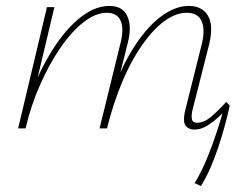

<svg xmlns="http://www.w3.org/2000/svg" viewBox="-20 -432 822 646"><path d="M634 4Q620 4 610.5 -3Q601 -10 599.5 -23Q598 -36 602 -56L658 -280Q671 -329 659 -359Q647 -389 608 -389Q572 -389 534 -361.5Q496 -334 459.5 -282.5Q423 -231 392.5 -159.5Q362 -88 340 0H321Q344 -94 377 -170.5Q410 -247 449.5 -301Q489 -355 531.5 -383.5Q574 -412 615 -412Q646 -412 665 -396.5Q684 -381 689 -352Q694 -323 683 -280L627 -59Q623 -40 626 -29.5Q629 -19 643 -19Q666 -19 689.5 -38.5Q713 -58 741 -89L753 -77Q731 -52 710.5 -34Q690 -16 671.5 -6Q653 4 634 4ZM41 0 138 -408H163L66 0ZM48 0Q68 -84 101 -159Q134 -234 174.5 -291Q215 -348 259.5 -380Q304 -412 348 -412Q393 -412 408.5 -377.5Q424 -343 410 -288L338 0H315L385 -285Q398 -335 386 -362Q374 -389 339 -389Q302 -389 261.5 -357.5Q221 -326 183.5 -271.5Q146 -217 115 -147Q84 -77 66 0ZM656 194 635 184Q659 144 676.5 101Q694 58 709 13Q724 -32 737 -81L753 -77Q745 -40 735 -4Q725 32 713.5 66Q702 100 688 132.5Q674 165 656 194Z"/></svg>

Font: Ysabeau Office Thin
Style: Italic
Weight: 250
Italic angle: -12°
Designer: Christian Thalmann (Catharsis Fonts)
Version: Version 2.001;gftools[0.9.30]; featfreeze: tnum,lnum,ss02